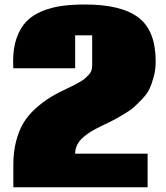

<svg xmlns="http://www.w3.org/2000/svg" viewBox="-20 -817 725 837"><path d="M38.1 -519.5Q37.1 -542 37.1 -548.8Q37.1 -607.9 52.7 -651.9Q68.4 -695.8 95 -723.4Q121.6 -751 162.4 -767.8Q203.1 -784.7 248 -791Q293 -797.4 350.6 -797.4Q509.3 -797.4 584 -740.2Q658.7 -683.1 658.7 -549.3Q658.7 -514.6 650.4 -483.4Q642.1 -452.1 631.6 -429.7Q621.1 -407.2 598.6 -384Q576.2 -360.8 561.5 -347.9Q546.9 -335 515.6 -316.7Q484.4 -298.3 470.9 -291.5Q457.5 -284.7 423.8 -268.6Q422.4 -267.6 421.1 -267.1Q419.9 -266.6 418.9 -266.1Q396 -254.9 379.2 -244.9Q362.3 -234.9 344.5 -220Q326.7 -205.1 317.1 -186.5Q307.6 -168 307.6 -147H623.5V-0.5H38.1V-98.1Q38.1 -154.8 50.3 -201.7Q62.5 -248.5 82.8 -282Q103 -315.4 135.5 -344.5Q168 -373.5 200.9 -393.6Q233.9 -413.6 279.8 -434.6Q297.9 -443.4 304 -446.5Q310.1 -449.7 325.9 -458.5Q341.8 -467.3 348.6 -473.4Q355.5 -479.5 365 -489Q374.5 -498.5 378.2 -508.8Q381.8 -519 381.8 -530.3V-663.1H307.6V-519.5Z"/></svg>

Font: Coda ExtraBold
Style: Regular
Weight: 800
Version: Version 2.001; ttfautohint (v0.8) -r 50 -G 200 -x